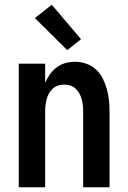

<svg xmlns="http://www.w3.org/2000/svg" viewBox="-20 -788 540 808"><path d="M59 0V-520H170V-439Q178 -458 190 -475Q202 -492 218.5 -504.5Q235 -517 255 -522.5Q275 -528 296 -528Q320 -528 343 -520Q366 -512 383.5 -496Q401 -480 412 -458.5Q423 -437 429.5 -414Q436 -391 438.5 -367.5Q441 -344 441 -320V0H330V-320Q330 -333 328.5 -346Q327 -359 323.5 -371.5Q320 -384 313.5 -395.5Q307 -407 297.5 -415.5Q288 -424 275.5 -428Q263 -432 250 -432Q237 -432 224.5 -428Q212 -424 202.5 -415.5Q193 -407 186.5 -395.5Q180 -384 176.5 -371.5Q173 -359 171.5 -346Q170 -333 170 -320V0ZM263 -577 127 -712 198 -768 321 -623Z"/></svg>

Font: Iosevka Term
Style: Bold
Weight: 700
Monospace: yes
Designer: Belleve Invis
Foundry: Belleve Invis
Version: Version 30.0.1